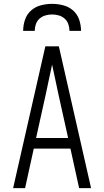

<svg xmlns="http://www.w3.org/2000/svg" viewBox="-20 -975 540 995"><path d="M48 0 215 -735H285L452 0H390L345 -205H155L110 0ZM333 -260 282 -490Q274 -528 266 -565.5Q258 -603 250 -640Q242 -603 234 -565.5Q226 -528 218 -490L167 -260ZM100 -815Q100 -844 109.5 -872.5Q119 -901 141 -920.5Q163 -940 192 -947.5Q221 -955 250 -955Q279 -955 308 -947.5Q337 -940 359 -920.5Q381 -901 390.5 -872.5Q400 -844 400 -815H340Q340 -833 334 -850Q328 -867 315 -878.5Q302 -890 285 -895Q268 -900 250 -900Q232 -900 215 -895Q198 -890 185 -878.5Q172 -867 166 -850Q160 -833 160 -815Z"/></svg>

Font: Iosevka SS04 Light
Style: Regular
Weight: 300
Monospace: yes
Designer: Belleve Invis
Foundry: Belleve Invis
Version: Version 19.0.0; ttfautohint (v1.8.4)